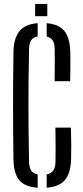

<svg xmlns="http://www.w3.org/2000/svg" viewBox="-20 -920 408 948"><path d="M166 7Q102.5 2.5 75.2 -30.2Q48 -63 46.5 -132.5Q45.5 -199.5 45 -266.2Q44.5 -333 44.5 -399.8Q44.5 -466.5 45 -533.5Q45.5 -600.5 46.5 -667.5Q48 -730.5 76 -765.8Q104 -801 166 -805.5V-740Q144.5 -736.5 134.5 -722Q124.5 -707.5 123.5 -679.5Q122 -607.5 121.2 -538.2Q120.5 -469 120.5 -400Q120.5 -331 121.2 -261.5Q122 -192 123.5 -120.5Q124.5 -92.5 134.2 -77.8Q144 -63 166 -59ZM210.5 7V-59Q232.5 -63.5 243 -78.2Q253.5 -93 254 -120.5Q254.5 -146.5 254.5 -176Q254.5 -205.5 254.2 -234.8Q254 -264 253.5 -290H330Q331.5 -250 331.8 -211.2Q332 -172.5 331 -132.5Q328.5 -64 300.5 -31Q272.5 2 210.5 7ZM249.5 -519Q250 -544 250.2 -571.5Q250.5 -599 250.5 -627Q250.5 -655 250 -679.5Q249.5 -706 240 -720.5Q230.5 -735 210.5 -739.5V-805.5Q270 -800.5 297.2 -767.8Q324.5 -735 327 -667Q327.5 -648.5 327.5 -620.8Q327.5 -593 327.2 -565.5Q327 -538 326.5 -519ZM153.5 -840V-900.5H213.5V-840Z"/></svg>

Font: Big Shoulders Stencil Display Thin Medium
Style: Regular
Weight: 500
Version: Version 2.001